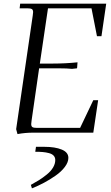

<svg xmlns="http://www.w3.org/2000/svg" viewBox="-20 -722 606 1045"><path d="M67.9 -19 158.2 -637.2Q160.2 -650.9 160.2 -655.8Q160.2 -668.5 153.3 -672.6Q146.5 -676.8 127.9 -676.8H86.9L89.8 -702.1H558.1L532.2 -524.9H507.8L478 -676.8H241.2L196.8 -376H268.1Q335 -376 401.9 -382.8L399.9 -355L398.9 -350.1L372.1 -347.2Q345.2 -350.1 301.8 -350.1H192.9L151.9 -65.9Q149.9 -52.2 149.9 -46.9Q149.9 -34.2 156.7 -30Q163.6 -25.9 182.1 -25.9H416L487.8 -176.8H514.2L487.8 0H161.1Q116.2 0 75.2 7.8ZM147.9 284.2Q173.8 270 193.6 257.6Q213.4 245.1 235.1 227.5Q256.8 210 268.8 189.7Q280.8 169.4 280.8 148.9Q280.8 134.8 272 125.2Q263.2 115.7 246.3 111.3Q229.5 106.9 212.6 105.5Q195.8 104 171.9 104L175.8 77.1H222.2Q279.8 77.1 315.9 92Q352.1 106.9 352.1 137.2Q352.1 161.1 333 186.5Q314 211.9 283 233.6Q252 255.4 219.5 272.7Q187 290 153.8 303.2Z"/></svg>

Font: Dihjauti
Style: Italic
Weight: 400
Italic angle: -9°
Designer: T. Christopher White
Version: Version 3.0.0